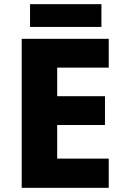

<svg xmlns="http://www.w3.org/2000/svg" viewBox="-20 -900 595 920"><path d="M501 0H84V-714H501V-576H254V-439H483V-301H254V-140H501ZM466 -880V-771H124V-880Z"/></svg>

Font: Noto Sans Armenian ExtraBold
Style: Regular
Weight: 800
Version: Version 2.007